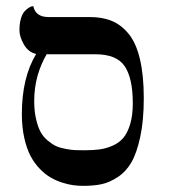

<svg xmlns="http://www.w3.org/2000/svg" viewBox="-20 -584 550 622"><path d="M289.1 -408.2H132.8V-411.1Q90.8 -340.3 90.8 -256.8Q90.8 -224.6 96.7 -199Q102.5 -173.3 111.3 -157Q120.1 -140.6 134.5 -128.7Q148.9 -116.7 161.6 -110.8Q174.3 -105 192.9 -101.6Q211.4 -98.1 223.1 -97.7Q234.9 -97.2 252.9 -97.2Q281.2 -97.2 302 -99.9Q322.8 -102.5 344.2 -111.8Q365.7 -121.1 379.4 -137.2Q393.1 -153.3 401.6 -181.6Q410.2 -210 410.2 -249Q410.2 -330.6 384 -369.4Q357.9 -408.2 289.1 -408.2ZM250 18.1Q234.4 18.1 218.5 16.1Q202.6 14.2 182.4 7.8Q162.1 1.5 144.3 -8.8Q126.5 -19 108.9 -37.1Q91.3 -55.2 78.9 -78.9Q66.4 -102.5 58.6 -137.5Q50.8 -172.4 50.8 -214.8Q50.8 -332.5 97.2 -409.2Q71.8 -414.6 57.4 -439.9Q43 -465.3 43 -485.8Q43 -507.3 47.6 -523.2Q52.2 -539.1 58.8 -546.4Q65.4 -553.7 72 -558.1Q78.6 -562.5 83 -563.5L87.9 -564Q95.2 -528.8 137.2 -528.8H271Q312 -528.8 342.5 -516.1Q373 -503.4 397 -474.1Q420.9 -444.8 433.3 -392.6Q445.8 -340.3 445.8 -266.1Q445.8 -193.4 434.3 -140.4Q422.9 -87.4 405.3 -57.4Q387.7 -27.3 360.6 -9.8Q333.5 7.8 308.1 12.9Q282.7 18.1 250 18.1Z"/></svg>

Font: Linear Smooth Low Contrast
Style: Regular
Weight: 500
Designer: Philipp H. Poll, Flanker
Foundry: Philipp H. Poll, reworked by Flanker
Version: Version 1.010 | FøM Fix